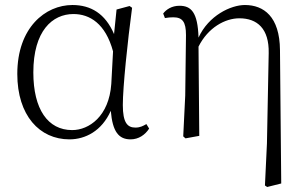

<svg xmlns="http://www.w3.org/2000/svg" viewBox="-20 -542 1223 766"><path d="M257 14C320 14 386 -19 422 -100C429 -16 454 14 501 14C533 14 559 -4 575 -29L564 -47C550 -39 539 -33 520 -33C488 -33 470 -53 470 -123C470 -194 489 -377 507 -511L497 -518L445 -504L435 -406C400 -488 342 -522 269 -522C161 -522 49 -432 49 -247C49 -81 138 14 257 14ZM431 -337 424 -207C415 -78 335 -23 268 -23C171 -23 113 -106 113 -253C113 -419 189 -486 273 -486C338 -486 401 -448 431 -337Z M1037 198 1046 204 1102 190 1097 -342C1096 -476 1032 -522 957 -522C901 -522 812 -480 772 -392C769 -494 742 -519 696 -519C665 -519 643 -504 631 -488L638 -470C650 -472 660 -473 671 -473C708 -473 722 -455 722 -402L719 -161L711 2L720 10L775 0L772 -356C810 -432 878 -469 935 -469C1006 -469 1054 -428 1052 -330L1045 30Z"/></svg>

Font: Noto Serif CJK HK ExtraLight
Style: Regular
Weight: 200
Designer: Ryoko NISHIZUKA 西塚涼子 (kana & ideographs); Frank Grießhammer (Latin, Greek & Cyrillic); Wenlong ZHANG 张文龙 (bopomofo); San
Foundry: Adobe
Version: Version 2.001;hotconv 1.1.0;makeotfexe 2.6.0